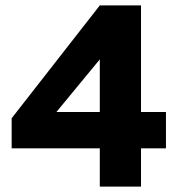

<svg xmlns="http://www.w3.org/2000/svg" viewBox="-20 -688 666 708"><path d="M188 -275H348V-469ZM348 0V-141H23V-252L348 -668H500V-275H592V-141H500V0Z"/></svg>

Font: Atkinson Hyperlegible Pro
Style: Bold
Weight: 700
Designer: Elliott Scott, Megan Eiswerth, Linus Boman, Theodore Petrosky, Jacob Perez
Foundry: Braille Institute
Version: Version 1.5.1